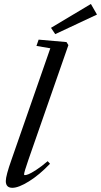

<svg xmlns="http://www.w3.org/2000/svg" viewBox="-20 -922 502 954"><path d="M254.4 -752.4 233.4 -783.7 431.6 -902.3 461.9 -849.6ZM41.5 11.2Q8.8 11.2 8.8 -22.5Q8.8 -48.8 37.6 -129.9L230 -682.1L161.1 -693.8L171.9 -725.1L310.5 -712.9L319.8 -697.8L121.1 -127.9Q99.6 -65.9 99.6 -55.7Q99.6 -51.8 103.5 -51.8Q109.9 -51.8 121.8 -56.4Q133.8 -61 159.9 -77.9Q186 -94.7 216.8 -121.1L228.5 -108.4Q175.3 -52.7 123.8 -20.8Q72.3 11.2 41.5 11.2Z"/></svg>

Font: Elstob 18pt Medium
Style: Italic
Weight: 500
Italic angle: -20°
Designer: Peter S. Baker
Version: Version 1.015